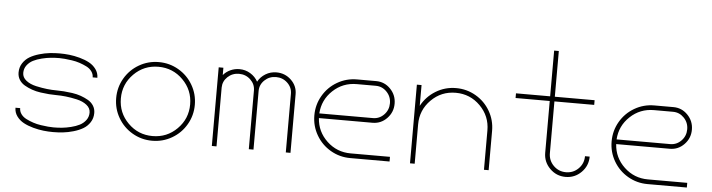

<svg xmlns="http://www.w3.org/2000/svg" viewBox="-47 -987 4436 1197"><g transform="rotate(5 2170.5 -389.0)"><path d="M526.9 -140.6Q526.9 -168.5 502.4 -188Q478 -207.5 439.7 -216.1Q401.4 -224.6 370.1 -228Q338.9 -231.4 310.1 -231.4Q287.6 -231.4 264.6 -233.2Q241.7 -234.9 212.2 -239Q182.6 -243.2 157.7 -252Q132.8 -260.7 110.8 -273.4Q88.9 -286.1 76.4 -306.2Q64 -326.2 64 -351.6Q64 -384.3 80.6 -409.9Q97.2 -435.5 122.8 -450.7Q148.4 -465.8 182.4 -475.6Q216.3 -485.4 247.3 -488.8Q278.3 -492.2 310.1 -492.2Q339.4 -492.2 370.1 -488.8Q400.9 -485.4 435.1 -476.1Q469.2 -466.8 495.4 -452.6Q521.5 -438.5 538.8 -414.8Q556.2 -391.1 556.2 -361.3H526.9Q526.9 -381.8 514.6 -398.7Q502.4 -415.5 481.7 -426Q460.9 -436.5 437.5 -444.3Q414.1 -452.1 388.4 -455.8Q362.8 -459.5 344 -461.2Q325.2 -462.9 310.1 -462.9Q283.7 -462.9 257.6 -460.4Q231.4 -458 200.7 -450.4Q169.9 -442.9 147 -431.2Q124 -419.4 108.6 -398.9Q93.3 -378.4 93.3 -351.6Q93.3 -323.7 117.7 -304.2Q142.1 -284.7 180.4 -276.1Q218.8 -267.6 250 -264.2Q281.2 -260.7 310.1 -260.7Q332.5 -260.7 355.5 -259Q378.4 -257.3 408 -253.2Q437.5 -249 462.4 -240.2Q487.3 -231.4 509.3 -218.8Q531.2 -206.1 543.7 -186Q556.2 -166 556.2 -140.6Q556.2 -107.9 539.6 -82.3Q522.9 -56.6 497.3 -41.5Q471.7 -26.4 437.7 -16.6Q403.8 -6.8 372.8 -3.4Q341.8 0 310.1 0Q280.8 0 250 -3.4Q219.2 -6.8 185.1 -16.1Q150.9 -25.4 124.8 -39.6Q98.6 -53.7 81.3 -77.4Q64 -101.1 64 -130.9H93.3Q93.3 -110.4 105.5 -93.5Q117.7 -76.7 138.4 -66.2Q159.2 -55.7 182.6 -47.9Q206.1 -40 231.7 -36.4Q257.3 -32.7 276.1 -31Q294.9 -29.3 310.1 -29.3Q336.4 -29.3 362.5 -31.7Q388.7 -34.2 419.4 -41.7Q450.2 -49.3 473.1 -61Q496.1 -72.8 511.5 -93.3Q526.9 -113.8 526.9 -140.6Z M806.6 -459.2Q863.3 -492.2 930.2 -492.2Q997.1 -492.2 1053.7 -459.2Q1110.4 -426.3 1143.3 -369.6Q1176.3 -313 1176.3 -246.1Q1176.3 -179.2 1143.3 -122.6Q1110.4 -65.9 1053.7 -33Q997.1 0 930.2 0Q863.3 0 806.6 -33Q750 -65.9 717 -122.6Q684.1 -179.2 684.1 -246.1Q684.1 -313 717 -369.6Q750 -426.3 806.6 -459.2ZM1083.7 -399.4Q1020.5 -462.9 930.2 -462.9Q839.8 -462.9 776.6 -399.4Q713.4 -335.9 713.4 -246.1Q713.4 -156.2 776.6 -92.8Q839.8 -29.3 930.2 -29.3Q1020.5 -29.3 1083.7 -92.8Q1147 -156.2 1147 -246.1Q1147 -335.9 1083.7 -399.4Z M1333.5 -446.3Q1351.6 -467.8 1378.2 -480Q1404.8 -492.2 1434.6 -492.2Q1471.7 -492.2 1502.7 -473.4Q1533.7 -454.6 1550.3 -423.8Q1566.9 -454.6 1597.9 -473.4Q1628.9 -492.2 1666 -492.2Q1719.7 -492.2 1758.1 -455.6Q1796.4 -418.9 1796.4 -367.2V0H1767.1V-367.2Q1767.1 -406.7 1737.5 -434.8Q1708 -462.9 1666 -462.9Q1624 -462.9 1594.5 -434.8Q1564.9 -406.7 1564.9 -367.2V0H1535.6V-367.2Q1535.6 -406.7 1506.1 -434.8Q1476.6 -462.9 1434.6 -462.9Q1392.6 -462.9 1363.3 -435.3Q1334 -407.7 1333.5 -368.2V0H1304.2V-492.2H1333.5Z M2289.6 -231.4H1954.1Q1959.5 -146.5 2021.7 -87.9Q2084 -29.3 2170.4 -29.3H2416.5V0H2170.4Q2103.5 0 2046.9 -33Q1990.2 -65.9 1957.3 -122.6Q1924.3 -179.2 1924.3 -246.1Q1924.3 -313 1957.3 -369.6Q1990.2 -426.3 2046.9 -459.2Q2103.5 -492.2 2170.4 -492.2H2289.6Q2342.3 -492.2 2379.4 -453.9Q2416.5 -415.5 2416.5 -361.8Q2416.5 -308.1 2379.4 -269.8Q2342.3 -231.4 2289.6 -231.4ZM1954.1 -260.7H2289.6Q2330.1 -260.7 2358.6 -290.3Q2387.2 -319.8 2387.2 -361.8Q2387.2 -403.8 2358.6 -433.3Q2330.1 -462.9 2289.6 -462.9H2170.4Q2084 -462.9 2021.7 -404.3Q1959.5 -345.7 1954.1 -260.7Z M2790.5 -492.2Q2857.4 -492.2 2914.1 -459.2Q2970.7 -426.3 3003.7 -369.6Q3036.6 -313 3036.6 -246.1V0H3007.3V-246.1Q3007.3 -335.9 2944.1 -399.4Q2880.9 -462.9 2790.5 -462.9Q2700.2 -462.9 2637 -399.4Q2573.7 -335.9 2573.7 -246.1V0H2544.4V-492.2H2573.7V-362.3Q2605.5 -421.4 2663.3 -456.8Q2721.2 -492.2 2790.5 -492.2Z M3378.4 -778.3H3407.7V-492.2H3656.7V-462.9H3407.7V-139.2Q3407.7 -93.3 3439.7 -61.3Q3471.7 -29.3 3517.6 -29.3Q3563.5 -29.3 3595.5 -61.3Q3627.4 -93.3 3627.4 -139.2H3656.7Q3656.7 -81.5 3616 -40.8Q3575.2 0 3517.6 0Q3460 0 3419.2 -40.8Q3378.4 -81.5 3378.4 -139.2V-462.9H3164.6V-492.2H3378.4Z M4149.9 -231.4H3814.5Q3819.8 -146.5 3882.1 -87.9Q3944.3 -29.3 4030.8 -29.3H4276.9V0H4030.8Q3963.9 0 3907.2 -33Q3850.6 -65.9 3817.6 -122.6Q3784.7 -179.2 3784.7 -246.1Q3784.7 -313 3817.6 -369.6Q3850.6 -426.3 3907.2 -459.2Q3963.9 -492.2 4030.8 -492.2H4149.9Q4202.6 -492.2 4239.7 -453.9Q4276.9 -415.5 4276.9 -361.8Q4276.9 -308.1 4239.7 -269.8Q4202.6 -231.4 4149.9 -231.4ZM3814.5 -260.7H4149.9Q4190.4 -260.7 4219 -290.3Q4247.6 -319.8 4247.6 -361.8Q4247.6 -403.8 4219 -433.3Q4190.4 -462.9 4149.9 -462.9H4030.8Q3944.3 -462.9 3882.1 -404.3Q3819.8 -345.7 3814.5 -260.7Z"/></g></svg>

Font: Cherry
Style: Light
Weight: 300
Designer: Amin Abedi
Version: Version 1.00 ; ttfautohint (v1.6)